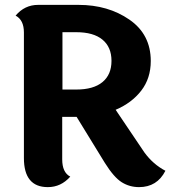

<svg xmlns="http://www.w3.org/2000/svg" viewBox="-20 -756 716 787"><path d="M236 -624V-389H293Q363 -389 400 -419.5Q437 -450 437 -506.5Q437 -563 400 -593.5Q363 -624 293 -624ZM658 -56Q624 11 550 11Q511 11 479 -9Q447 -29 410 -88L294 -277H235V-103Q235 -49 268 -32Q230 11 176 11Q78 11 78 -108V-623Q78 -674 44 -692Q81 -736 136 -736H302Q423 -736 510.5 -675.5Q598 -615 598 -506Q598 -435 559 -384.5Q520 -334 454 -306L572 -131Q608 -82 658 -56Z"/></svg>

Font: Laila
Style: Bold
Weight: 700
Designer: Hitesh Malaviya
Foundry: Indian Type Foundry
Version: Version 1.302;PS 1.0;hotconv 1.0.78;makeotf.lib2.5.61930; tt